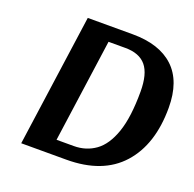

<svg xmlns="http://www.w3.org/2000/svg" viewBox="-117 -769 896 888"><g transform="rotate(20 331.0 -325.0)"><path d="M389 -650Q521 -650 591.5 -584Q662 -518 662 -387Q662 -206 569.5 -103Q477 0 299 0H77L168 -650ZM296 -579 225 -71H310Q370 -71 416 -104Q462 -137 488 -212Q514 -287 514 -413Q514 -500 481 -539.5Q448 -579 379 -579Z"/></g></svg>

Font: Arsenal SC
Style: Bold Italic
Weight: 700
Italic angle: -9.10001°
Designer: Andrij Shevchenko
Foundry: Stairsfor
Version: Version 2.001; ttfautohint (v1.8.4.7-5d5b)